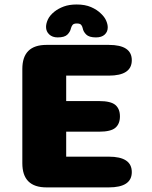

<svg xmlns="http://www.w3.org/2000/svg" viewBox="-20 -814 659 834"><path d="M552.5 -552.5Q552.5 -485.5 452.5 -485.5H267.5V-375H410.5Q461.5 -375 481.2 -358Q501 -341 501 -308.5Q501 -276 481.2 -259Q461.5 -242 410.5 -242H267.5V-133.5H452.5Q552.5 -133.5 552.5 -66.5Q552.5 0 452.5 0H182Q77 0 77 -105V-514.5Q77 -619 182 -619H452.5Q552.5 -619 552.5 -552.5ZM397 -651.5Q367 -651.5 354.5 -664Q342 -676.5 339.5 -690.5Q338 -698.5 333.2 -705.2Q328.5 -712 314 -712Q299.5 -712 294.8 -705.2Q290 -698.5 288 -690.5Q285 -676 272.8 -663.8Q260.5 -651.5 230.5 -651.5Q207.5 -651.5 193.8 -664.5Q180 -677.5 180 -697Q180 -712 188.2 -729.8Q196.5 -747.5 216.5 -763.5Q233.5 -777 257.2 -785.8Q281 -794.5 313 -794.5Q349.5 -794.5 375.5 -783.2Q401.5 -772 418.5 -755Q434.5 -740 441.2 -724.2Q448 -708.5 448 -695Q448 -676 434.8 -663.8Q421.5 -651.5 397 -651.5Z"/></svg>

Font: Sono ExtraLight Monospace ExtraBold
Style: Regular
Weight: 800
Version: Version 2.112